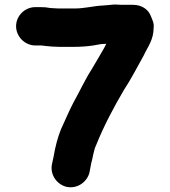

<svg xmlns="http://www.w3.org/2000/svg" viewBox="-20 -755 739 836"><path d="M134 -557H161L177 -555C195 -553 216 -551 238 -551H303C331 -551 360 -553 386 -557C406 -560 418 -564 437 -564C439 -564 441 -564 443 -565L434 -547C416 -516 396 -481 379 -453C350 -408 326 -355 300 -309C280 -271 262 -227 245 -191C232 -159 220 -114 214 -76L206 -39C197 10 232 51 272 59C321 68 362 33 370 -6L377 -43C384 -67 388 -103 399 -124C432 -207 477 -291 520 -364C548 -406 580 -467 605 -512C623 -551 649 -581 649 -635C652 -653 642 -672 635 -689C624 -715 596 -734 559 -734H510C499 -734 483 -736 472 -735L453 -733C445 -732 437 -732 428 -731C385 -729 350 -718 303 -718H235C223 -718 210 -720 200 -720C185 -723 172 -724 156 -724H134C88 -724 50 -686 50 -641C50 -596 88 -557 134 -557Z"/></svg>

Font: Blanket
Style: Blk
Weight: 900
Foundry: Cannot Into Space Fonts
Version: Version 0.9